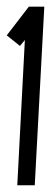

<svg xmlns="http://www.w3.org/2000/svg" viewBox="-20 -555 166 569"><path d="M65.4 -535.2H111.3L83 -5.9H31.2L53.7 -436.5L39.1 -418.9L0 -450.2Z"/></svg>

Font: Bratas-flat
Style: flat
Weight: 400
Designer: MUHAMMAD YONI
Version: Version 001.000